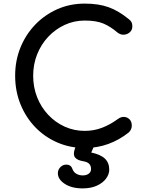

<svg xmlns="http://www.w3.org/2000/svg" viewBox="-20 -811 817 1065"><path d="M450 10Q369 10 298.5 -20.5Q228 -51 175.5 -105.5Q123 -160 93.5 -233Q64 -306 64 -391Q64 -475 93.5 -547.5Q123 -620 175.5 -674.5Q228 -729 298 -760Q368 -791 450 -791Q527 -791 582.5 -771Q638 -751 694 -705Q702 -699 706.5 -692.5Q711 -686 712.5 -679.5Q714 -673 714 -664Q714 -645 700.5 -632.5Q687 -620 668 -618.5Q649 -617 631 -631Q594 -663 554.5 -680Q515 -697 450 -697Q391 -697 339 -673Q287 -649 247.5 -607Q208 -565 186 -509.5Q164 -454 164 -391Q164 -327 186 -271.5Q208 -216 247.5 -174Q287 -132 339 -108.5Q391 -85 450 -85Q501 -85 546.5 -102.5Q592 -120 634 -151Q652 -164 669.5 -162.5Q687 -161 699 -148.5Q711 -136 711 -114Q711 -104 707 -94.5Q703 -85 695 -77Q641 -34 579.5 -12Q518 10 450 10ZM438 234Q378 234 339.5 209Q301 184 301 150Q301 130 315 116Q329 102 348 102Q360 102 368.5 107.5Q377 113 382 127Q389 145 404.5 153.5Q420 162 439 162Q459 162 472 152.5Q485 143 485 127Q485 109 475 98Q465 87 440 83Q409 78 396.5 62.5Q384 47 395 15L405 -13Q412 -33 426 -43.5Q440 -54 462 -54Q487 -54 499.5 -38Q512 -22 501 1L486 35Q538 46 562 69Q586 92 586 130Q586 156 568 180Q550 204 517 219Q484 234 438 234Z"/></svg>

Font: Comfortaa
Style: Bold
Weight: 700
Designer: Johan Aakerlund
Foundry: Johan Aakerlund
Version: Version 3.104; ttfautohint (v1.8.1.43-b0c9)